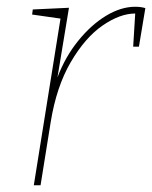

<svg xmlns="http://www.w3.org/2000/svg" viewBox="-20 -548 450 568"><path d="M410 -524 391 -410H374L380 -508Q335 -508 283.5 -472.5Q232 -437 189.5 -364.5Q147 -292 130 -187L100 0H80L159 -493L75 -505L77 -520L184 -525L150 -319Q173 -380 211.5 -427.5Q250 -475 294 -501.5Q338 -528 380 -528Q397 -528 410 -524Z"/></svg>

Font: Bitter Pro Thin
Style: Italic
Weight: 250
Italic angle: -9°
Designer: Sol Matas, and Bitter project Authors
Foundry: Sol Matas
Version: Version 1.010